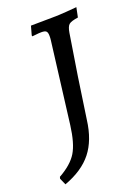

<svg xmlns="http://www.w3.org/2000/svg" viewBox="-127 -560 530 729"><g transform="rotate(-20 138.0 -195.0)"><path d="M144 -436Q144 -450 139 -455Q134 -460 120 -460Q109 -460 97.5 -458.5Q86 -457 82 -457L81 -461L91 -497L179 -498Q203 -498 235 -500.5Q267 -503 277 -504L269 -465Q241 -461 232 -453.5Q223 -446 219 -422Q207 -350 192.5 -255Q178 -160 168 -88Q158 -9 120 39Q82 87 8 114L-4 87L-2 80Q50 51 71.5 15.5Q93 -20 102 -91L143 -419Q144 -426 144 -436Z"/></g></svg>

Font: Alegreya SC
Style: Italic
Weight: 400
Italic angle: -7°
Designer: Juan Pablo del Peral
Foundry: Huerta Tipografica
Version: Version 2.007; ttfautohint (v1.6)